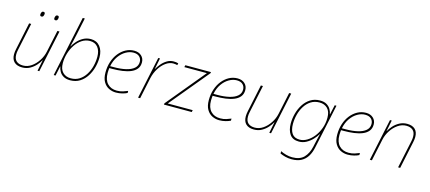

<svg xmlns="http://www.w3.org/2000/svg" viewBox="-67 -1424 5209 2328"><g transform="rotate(15 2537.0 -260.0)"><path d="M190 10Q125 10 90 -23Q55 -56 55 -120Q55 -149 63 -186L135 -528H161L88 -183Q84 -167 82.5 -152Q81 -137 81 -124Q81 -68 111 -41.5Q141 -15 194 -15Q250 -15 299 -49Q348 -83 383.5 -137.5Q419 -192 432 -254L490 -528H516L404 0H382L410 -139H408Q392 -108 361 -73Q330 -38 287 -14Q244 10 190 10ZM433 -647Q414 -647 414 -668Q414 -681 420.5 -695Q427 -709 443 -709Q463 -709 463 -688Q463 -675 456.5 -661Q450 -647 433 -647ZM257 -647Q238 -647 238 -668Q238 -681 244.5 -695Q251 -709 267 -709Q287 -709 287 -688Q287 -675 280.5 -661Q274 -647 257 -647Z M792 10Q742 10 709 -9Q676 -28 658.5 -58.5Q641 -89 636 -121H634L608 0H585L746 -760H772L726 -543Q719 -512 709.5 -469.5Q700 -427 690 -389H692Q711 -423 742 -457.5Q773 -492 815.5 -515Q858 -538 910 -538Q982 -538 1024 -486.5Q1066 -435 1066 -350Q1066 -289 1049.5 -226Q1033 -163 999 -109.5Q965 -56 913.5 -23Q862 10 792 10ZM793 -15Q855 -15 901 -44.5Q947 -74 978 -123.5Q1009 -173 1024 -232Q1039 -291 1039 -350Q1039 -425 1004 -469Q969 -513 905 -513Q850 -513 804 -483Q758 -453 724.5 -403.5Q691 -354 672.5 -293Q654 -232 654 -170Q654 -92 693 -53.5Q732 -15 793 -15Z M1367 10Q1320 10 1278 -10.5Q1236 -31 1209.5 -76Q1183 -121 1183 -194Q1183 -266 1203.5 -328.5Q1224 -391 1261.5 -438Q1299 -485 1348 -511.5Q1397 -538 1454 -538Q1510 -538 1544.5 -506Q1579 -474 1579 -424Q1579 -375 1553 -342.5Q1527 -310 1481.5 -291Q1436 -272 1376 -264Q1316 -256 1248 -256H1214Q1213 -245 1211.5 -228Q1210 -211 1210 -194Q1210 -107 1254 -61Q1298 -15 1372 -15Q1415 -15 1449 -26.5Q1483 -38 1507 -48V-22Q1485 -10 1446.5 0Q1408 10 1367 10ZM1266 -281Q1350 -281 1414.5 -296Q1479 -311 1515.5 -342.5Q1552 -374 1552 -423Q1552 -462 1526 -487.5Q1500 -513 1450 -513Q1402 -513 1354 -485.5Q1306 -458 1269.5 -406.5Q1233 -355 1218 -281Z M1644 0 1756 -528H1778L1750 -389H1752Q1768 -418 1796 -452.5Q1824 -487 1863 -511.5Q1902 -536 1948 -536Q1981 -536 2007 -528L2001 -504Q1991 -507 1978 -509Q1965 -511 1948 -511Q1902 -511 1856 -478Q1810 -445 1775.5 -389.5Q1741 -334 1726 -266L1670 0Z M1968 0 1971 -17 2373 -503H2090L2096 -528H2418L2415 -513L2010 -25H2323L2318 0Z M2664 10Q2617 10 2575 -10.5Q2533 -31 2506.5 -76Q2480 -121 2480 -194Q2480 -266 2500.5 -328.5Q2521 -391 2558.5 -438Q2596 -485 2645 -511.5Q2694 -538 2751 -538Q2807 -538 2841.5 -506Q2876 -474 2876 -424Q2876 -375 2850 -342.5Q2824 -310 2778.5 -291Q2733 -272 2673 -264Q2613 -256 2545 -256H2511Q2510 -245 2508.5 -228Q2507 -211 2507 -194Q2507 -107 2551 -61Q2595 -15 2669 -15Q2712 -15 2746 -26.5Q2780 -38 2804 -48V-22Q2782 -10 2743.5 0Q2705 10 2664 10ZM2563 -281Q2647 -281 2711.5 -296Q2776 -311 2812.5 -342.5Q2849 -374 2849 -423Q2849 -462 2823 -487.5Q2797 -513 2747 -513Q2699 -513 2651 -485.5Q2603 -458 2566.5 -406.5Q2530 -355 2515 -281Z M3099 10Q3034 10 2999 -23Q2964 -56 2964 -120Q2964 -149 2972 -186L3044 -528H3070L2997 -183Q2993 -167 2991.5 -152Q2990 -137 2990 -124Q2990 -68 3020 -41.5Q3050 -15 3103 -15Q3159 -15 3208 -49Q3257 -83 3292.5 -137.5Q3328 -192 3341 -254L3399 -528H3425L3313 0H3291L3319 -139H3317Q3301 -108 3270 -73Q3239 -38 3196 -14Q3153 10 3099 10Z M3634 240Q3591 240 3553.5 230Q3516 220 3488 207V178Q3517 193 3556.5 204Q3596 215 3635 215Q3731 215 3781 163Q3831 111 3850 24L3859 -17Q3865 -45 3873.5 -80.5Q3882 -116 3889 -144H3887Q3866 -108 3832.5 -72.5Q3799 -37 3756.5 -13.5Q3714 10 3664 10Q3586 10 3549.5 -41.5Q3513 -93 3513 -178Q3513 -239 3529.5 -302Q3546 -365 3580 -418.5Q3614 -472 3665.5 -505Q3717 -538 3787 -538Q3837 -538 3869.5 -518.5Q3902 -499 3919.5 -469Q3937 -439 3942 -407H3944L3971 -528H3993L3875 28Q3862 92 3833 139.5Q3804 187 3755.5 213.5Q3707 240 3634 240ZM3667 -15Q3713 -15 3758.5 -42Q3804 -69 3841.5 -116Q3879 -163 3902 -225.5Q3925 -288 3925 -358Q3925 -436 3886.5 -474.5Q3848 -513 3786 -513Q3724 -513 3678 -483.5Q3632 -454 3601 -404.5Q3570 -355 3555 -296Q3540 -237 3540 -178Q3540 -103 3570 -59Q3600 -15 3667 -15Z M4276 10Q4229 10 4187 -10.5Q4145 -31 4118.5 -76Q4092 -121 4092 -194Q4092 -266 4112.5 -328.5Q4133 -391 4170.5 -438Q4208 -485 4257 -511.5Q4306 -538 4363 -538Q4419 -538 4453.5 -506Q4488 -474 4488 -424Q4488 -375 4462 -342.5Q4436 -310 4390.5 -291Q4345 -272 4285 -264Q4225 -256 4157 -256H4123Q4122 -245 4120.5 -228Q4119 -211 4119 -194Q4119 -107 4163 -61Q4207 -15 4281 -15Q4324 -15 4358 -26.5Q4392 -38 4416 -48V-22Q4394 -10 4355.5 0Q4317 10 4276 10ZM4175 -281Q4259 -281 4323.5 -296Q4388 -311 4424.5 -342.5Q4461 -374 4461 -423Q4461 -462 4435 -487.5Q4409 -513 4359 -513Q4311 -513 4263 -485.5Q4215 -458 4178.5 -406.5Q4142 -355 4127 -281Z M4553 0 4665 -528H4687L4659 -389H4661Q4678 -421 4708.5 -455.5Q4739 -490 4782.5 -514Q4826 -538 4879 -538Q4944 -538 4979 -505Q5014 -472 5014 -408Q5014 -379 5006 -342L4934 0H4908L4981 -345Q4985 -362 4986.5 -376.5Q4988 -391 4988 -404Q4988 -460 4958 -486.5Q4928 -513 4875 -513Q4820 -513 4770.5 -479Q4721 -445 4685.5 -390.5Q4650 -336 4637 -274L4579 0Z"/></g></svg>

Font: Noto Sans Thin
Style: Italic
Weight: 100
Italic angle: -12°
Designer: Monotype Design Team
Foundry: Monotype Imaging Inc.
Version: Version 2.013; ttfautohint (v1.8.4.7-5d5b)